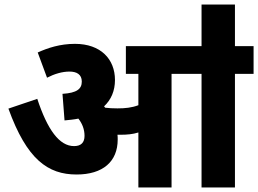

<svg xmlns="http://www.w3.org/2000/svg" viewBox="-20 -825 1136 845"><path d="M498 -211C498 -218 498 -225 497 -232C502 -232 507 -232 512 -232C538 -232 564 -234 589 -242V0H735V-500H867V0H1014V-500H1096V-622H1014V-805H867V-622H534V-500H589V-362C560 -351 531 -348 497 -348C476 -348 459 -349 443 -351C441 -353 440 -355 438 -357C469 -386 486 -425 486 -473C486 -565 423 -632 310 -632C244 -632 190 -614 146 -594L187 -483C220 -500 254 -510 286 -510C318 -510 340 -497 340 -466C340 -434 319 -416 255 -412L264 -295C285 -297 306 -299 325 -303C342 -281 352 -256 352 -227C352 -198 337 -182 306 -182C241 -182 189 -254 144 -390L17 -347C98 -123 191 -57 317 -57C433 -57 498 -114 498 -211Z"/></svg>

Font: Noto Sans SemiCondensed ExtraBold
Style: Italic
Weight: 800
Width: 4
Italic angle: -12°
Designer: Monotype Design Team
Foundry: Monotype Imaging Inc.
Version: Version 2.013